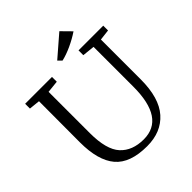

<svg xmlns="http://www.w3.org/2000/svg" viewBox="-252 -1099 1274 1274"><g transform="rotate(-45 385.0 -462.0)"><path d="M16 0ZM749 -713 673 -704V-331Q673 -156 597.5 -71Q522 14 390 14Q231 14 161.5 -68Q92 -150 92 -320L93 -705L16 -713V-758H268V-713L182 -704V-317Q182 -162 240.5 -98Q299 -34 406 -34Q604 -34 604 -331V-704L517 -713V-758H749ZM517 -938 583 -871Q540 -842 489 -818.5Q438 -795 394 -785L369 -810Z"/></g></svg>

Font: Martel
Style: Regular
Weight: 400
Designer: Dan Reynolds
Foundry: Dan Reynolds
Version: Version 1.001; ttfautohint (v1.1) -l 5 -r 5 -G 72 -x 0 -D la